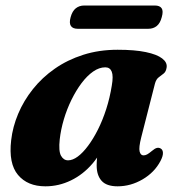

<svg xmlns="http://www.w3.org/2000/svg" viewBox="-20 -659 646 693"><path d="M489.8 -163.4Q480.4 -126.5 483.9 -112.3Q487.4 -98.2 498 -98.2Q504.6 -98.2 511.2 -101.8Q517.8 -105.4 527.9 -113.9Q538.7 -123.1 545.7 -124.9Q552.7 -126.8 559.4 -123.3Q567.7 -119 568.1 -107.4Q568.6 -95.8 559.3 -78Q537.7 -36.8 494.7 -11.6Q451.8 13.5 404.4 13.5Q364.4 13.5 346.6 -6.5Q328.9 -26.5 328.9 -61.8Q328.9 -74 330.2 -87.6Q331.5 -101.3 334.3 -117.5Q337.1 -133.7 341.8 -153Q346.5 -172.3 353.2 -195.7L365.7 -163.3Q348.2 -108.8 314.2 -69Q280.2 -29.2 236.2 -7.9Q192.2 13.5 143.8 13.5Q79.5 13.5 45 -27.6Q10.5 -68.7 20.3 -152.9Q25.8 -201.3 45.7 -248.5Q65.6 -295.8 98.9 -337.5Q132.2 -379.3 177.8 -411.1Q223.4 -443 280.5 -461.2Q337.5 -479.4 404.4 -479.4Q466.3 -479.4 506.3 -471Q546.4 -462.6 565.1 -448.2Q583.9 -433.9 581.5 -416.1Q579.5 -400.5 570.7 -393.6Q562 -386.7 552.7 -379.8Q543.5 -372.9 539.2 -356.9ZM195.6 -156.1Q191 -113.6 200.2 -96.9Q209.5 -80.3 225.7 -80.3Q242.3 -80.3 260.7 -93.9Q279.2 -107.6 297.8 -132.6Q316.5 -157.6 333.4 -191.1Q350.3 -224.7 363.4 -265.2Q376.4 -305.7 383.5 -350Q389.6 -384.6 383.3 -400.3Q377 -416 360.1 -416Q338 -416 316.1 -400.7Q294.2 -385.4 274.3 -358.9Q254.4 -332.3 237.9 -298.7Q221.4 -265.1 210.5 -228.4Q199.6 -191.7 195.6 -156.1ZM234.9 -596.9Q240.8 -618.9 253.5 -629Q266.3 -639.1 284.1 -639.1H538.8Q556.6 -639.1 563.4 -629.2Q570.2 -619.3 563.9 -597.3Q558.3 -575.2 545.7 -565.1Q533.2 -555.1 515.4 -555.1H260.3Q242.9 -555.1 235.9 -565.3Q229 -575.6 234.9 -596.9Z"/></svg>

Font: Fraunces
Style: Italic
Weight: 900
Italic angle: -16°
Version: Version 1.000;[0bf87f6ff]